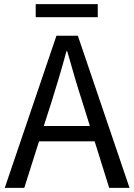

<svg xmlns="http://www.w3.org/2000/svg" viewBox="-20 -905 647 925"><path d="M451 -885H152V-822H451ZM191 -298 227 -410C253 -493 277 -572 300 -658H304C328 -573 351 -493 378 -410L413 -298ZM506 0H604L355 -733H252L3 0H97L168 -224H436Z"/></svg>

Font: Source Han Sans CN Regular
Style: Regular
Weight: 400
Designer: Ryoko NISHIZUKA (kana & ideographs); Paul D. Hunt (Latin, Greek & Cyrillic); Wenlong ZHANG (bopomofo); Sandoll Communica
Foundry: Adobe Systems Incorporated
Version: Version 1.004;PS 1.004;hotconv 1.0.82;makeotf.lib2.5.63406